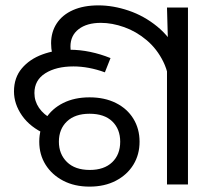

<svg xmlns="http://www.w3.org/2000/svg" viewBox="-20 -686 781 714"><path d="M611 -344Q611 -408 587.5 -456Q564 -504 525.5 -536.5Q487 -569 442 -585Q397 -601 355 -601Q303 -601 272.5 -577.5Q242 -554 242 -513Q242 -503 244 -491.5Q246 -480 250 -468L187 -447Q178 -467 174 -486.5Q170 -506 170 -525Q170 -567 191 -599Q212 -631 251.5 -648.5Q291 -666 346 -666Q401 -666 458.5 -646.5Q516 -627 564.5 -587.5Q613 -548 643 -488Q673 -428 673 -347L611 -344ZM313 8Q257 8 215 -14Q173 -36 149.5 -73.5Q126 -111 126 -159Q126 -207 149.5 -244.5Q173 -282 215 -303Q257 -324 313 -324Q369 -324 411 -303Q453 -282 476 -244.5Q499 -207 499 -159Q499 -111 476 -73.5Q453 -36 411 -14Q369 8 313 8ZM314 -54Q367 -54 397 -82.5Q427 -111 427 -159Q427 -206 397.5 -234.5Q368 -263 313 -263Q259 -263 229 -234.5Q199 -206 199 -159Q199 -113 229 -83.5Q259 -54 314 -54ZM150 -187Q92 -213 62 -256Q32 -299 32 -346Q32 -397 61 -431.5Q90 -466 137.5 -483.5Q185 -501 240 -501Q277 -501 315.5 -493Q354 -485 391 -470L370 -417Q340 -428 310.5 -433.5Q281 -439 253 -439Q189 -439 148.5 -413.5Q108 -388 108 -340Q108 -310 125 -285Q142 -260 174 -243L150 -187ZM601 -475 605 -513 601 -658H679V0H601Z"/></svg>

Font: hexoriya15
Style: Book
Weight: 400
Designer: Jelle Bosma - Monotype Design Team
Foundry: Monotype Imaging Inc.
Version: Version 2.003